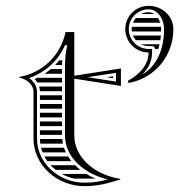

<svg xmlns="http://www.w3.org/2000/svg" viewBox="-20 -635 620 659"><path d="M490 -477H502C507.4 -477 512 -472.4 512 -467H523.4C525 -472.2 526.4 -477.5 527.6 -483H464.3C472 -479.2 480.8 -477 490 -477ZM446.2 -497H530.3C531 -502.2 531.7 -507.6 532.1 -513H436.3C438.7 -507.1 442.1 -501.7 446.2 -497ZM432.5 -527H532.9C533 -529.6 533 -532.3 533 -535C533 -537.7 532.9 -540.4 532.6 -543H432.5C432.2 -540.4 432 -537.7 432 -535C432 -532.3 432.2 -529.6 432.5 -527ZM436.3 -557H529.8C528 -563 525.4 -568.3 522.3 -573H446.2C442.1 -568.3 438.7 -562.9 436.3 -557ZM464.3 -587H508.7C502.9 -590.9 496.4 -593 490 -593C480.8 -593 472 -590.8 464.3 -587ZM490 -455C490 -413.3 460.2 -380.1 419.3 -357.9L420.7 -350.1C511 -366 575 -442.9 575 -535C575 -579.2 536.9 -615 490 -615C445.8 -615 410 -579.2 410 -535C410 -490.8 445.8 -455 490 -455ZM490 -467C452.5 -467 422 -497.5 422 -535C422 -572.5 452.5 -603 490 -603C519.3 -603 543 -572.5 543 -535C543 -469 520.6 -410.1 468.3 -379C488.8 -399.8 502 -425.2 502 -455V-467ZM346.4 -370 368 -366.7V-373.3ZM308.3 -22C297.1 -26.6 286.4 -32 276.4 -38H192C205 -30.8 219.2 -25.4 234.4 -22ZM225 -82C220.8 -87.1 217.1 -92.5 213.7 -98H132.4C135.3 -92.5 138.6 -87.1 142.3 -82ZM237.6 -68H153.6C158.9 -62.3 164.7 -56.9 170.9 -52H255.8C249.3 -57 243.2 -62.4 237.6 -68ZM193.5 -158H117C117.1 -152.6 117.5 -147.3 118.2 -142H195.9C194.8 -147.2 194 -152.6 193.5 -158ZM199.7 -128H120.9C122.3 -122.5 124 -117.2 126 -112H206.1C203.6 -117.2 201.5 -122.5 199.7 -128ZM117 -202H193V-218H117ZM117 -188V-172H193V-188ZM117 -308V-292H193V-308ZM117 -278V-262H193V-278ZM117 -248V-232H193V-248ZM107.9 -352H193V-368H108C105 -366.6 102 -365.2 98.9 -363.9C102.3 -360.1 105.3 -356.2 107.9 -352ZM114.3 -338C115.9 -333 116.8 -327.7 117 -322H193V-338ZM183.4 -428C178.9 -422.4 174.2 -417.1 169.3 -412H193.2C193.3 -417.4 193.5 -422.8 193.7 -428ZM154.3 -398C147.5 -392.2 140.4 -386.9 132.9 -382H193V-398ZM95 -160C95 -69 174 4 271 4C314.6 4 351.1 -5.7 393 -19V-21C303.9 -35.2 235 -95.1 235 -170V-365L395 -340V-400L235 -375V-525H205C188 -444 126 -385 46 -371V-369C72 -363 95 -345 95 -320ZM203 -170C203 -96.9 266.6 -38.7 350.5 -19C323.1 -12 299.2 -8 271 -8C179.9 -8 107 -76.4 107 -160V-320C107 -340.9 93.8 -357.7 79.9 -367.2C136.3 -386.5 179.7 -426.9 203 -479.7H211C204.4 -453.6 203.4 -430.6 203 -403.5ZM280.7 -370 378 -385V-355Z"/></svg>

Font: SortefaxS02
Style: Medium
Weight: 500
Designer: gluk
Foundry: gluk
Version: Version 0.261